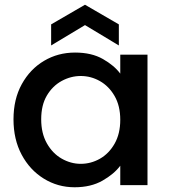

<svg xmlns="http://www.w3.org/2000/svg" viewBox="-20 -782 718 811"><path d="M37 -278Q37 -363 72 -426.5Q107 -490 166 -525Q225 -560 297 -560Q367 -560 415 -532.5Q463 -505 488 -471V-551H603V0H488V-82Q462 -47 413 -19Q364 9 295 9Q224 9 165 -27.5Q106 -64 71.5 -128.5Q37 -193 37 -278ZM488 -276Q488 -335 464 -376.5Q440 -418 402 -439.5Q364 -461 321 -461Q279 -461 240.5 -440Q202 -419 178 -378.5Q154 -338 154 -278Q154 -219 178 -176.5Q202 -134 240.5 -112Q279 -90 321 -90Q364 -90 402 -111.5Q440 -133 464 -175Q488 -217 488 -276ZM482 -590 339 -676 196 -590V-679L339 -762L482 -679Z"/></svg>

Font: Poppins Medium
Style: Regular
Weight: 500
Designer: Ninad Kale (Devanagari), Jonny Pinhorn (Latin)
Version: Version 5.002